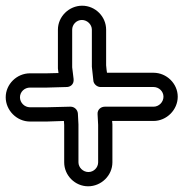

<svg xmlns="http://www.w3.org/2000/svg" viewBox="-21 -657 643 673"><path d="M49 -316C49 -335 65 -350 84 -350H143L213 -352C224 -352 239 -360 237 -380L232 -421V-553C232 -571 247 -587 266 -587C285 -587 301 -571 301 -553V-426V-423C304 -397 306 -380 306 -377C306 -362 320 -352 331 -352H517C536 -352 552 -337 552 -318C552 -299 536 -283 517 -283H346C333 -283 320 -273 321 -257L323 -219V-88C323 -70 308 -54 289 -54C270 -54 254 -70 254 -88V-220V-221L252 -259C251 -273 239 -283 227 -283H222L143 -281H84C65 -281 49 -297 49 -316ZM288 -4C334 -4 373 -42 373 -88V-220V-221L372 -233H517C563 -233 602 -272 602 -318C602 -364 563 -402 517 -402H354C353 -407 352 -418 351 -428V-553C351 -599 313 -637 267 -637C221 -637 182 -599 182 -553V-420V-417L184 -401L143 -400H84C38 -400 -1 -362 -1 -316C-1 -270 38 -231 84 -231H143L203 -233L204 -219V-88C204 -42 242 -4 288 -4Z"/></svg>

Font: AppleStorm
Style: XbdOut
Weight: 800
Foundry: Cannot Into Space Fonts
Version: Version 1.01